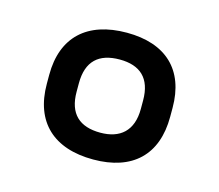

<svg xmlns="http://www.w3.org/2000/svg" viewBox="-57 -763 497 436"><g transform="rotate(15 192.0 -545.0)"><path d="M193 -396C285 -396 337 -445 337 -535V-556C337 -645 285 -694 193 -694C100 -694 47 -645 47 -556V-535C47 -445 100 -396 193 -396ZM193 -459C144 -459 117 -483 117 -535V-555C117 -607 144 -631 193 -631C241 -631 268 -607 268 -555V-535C268 -483 239 -459 193 -459Z"/></g></svg>

Font: Sofia Sans Cond SemiBold
Style: Regular
Weight: 600
Width: 3
Designer: Botio Nikoltchev, Ani Petrova
Foundry: lettersoup
Version: Version 4.100